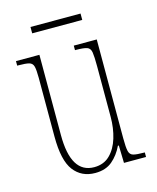

<svg xmlns="http://www.w3.org/2000/svg" viewBox="-103 -732 665 815"><g transform="rotate(-15 229.0 -325.0)"><path d="M215 10Q155 10 121 -34.5Q87 -79 87 -184V-443Q87 -477 83 -492.5Q79 -508 64 -512Q49 -516 16 -516H12V-536H115V-183Q115 -15 217 -15Q259 -15 286 -41.5Q313 -68 326 -111Q339 -154 339 -203V-426Q339 -468 336 -487Q333 -506 318.5 -511Q304 -516 269 -516H266V-536H367V-101Q367 -62 371 -45Q375 -28 390 -24Q405 -20 438 -20H440V0H343L341 -77H337Q319 -39 290 -14.5Q261 10 215 10ZM109 -632V-660H329V-632Z"/></g></svg>

Font: Noto Serif Georgian ExtraCondensed Thin
Style: Regular
Weight: 100
Width: 2
Designer: Monotype Design Team, Akaki Razmadze
Foundry: Google LLC
Version: Version 2.003; ttfautohint (v1.8.4.7-5d5b)